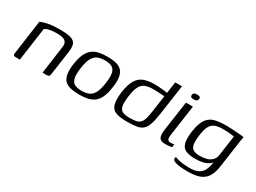

<svg xmlns="http://www.w3.org/2000/svg" viewBox="-39 -1034 2234 1673"><g transform="rotate(30 1078.5 -197.5)"><path d="M56 0Q32 0 36 -24L84 -370Q101 -378 125 -385Q149 -392 186.5 -397Q224 -402 280 -402Q336 -402 370 -394.5Q404 -387 420 -371Q436 -355 439 -329.5Q442 -304 437 -268L403 -30Q402 -19 398.5 -12Q395 -5 388 -2.5Q381 0 368 0H330L369 -282Q375 -322 352.5 -341Q330 -360 272 -360Q229 -360 197 -353.5Q165 -347 149 -334L102 0Z M698 6Q653 6 617 -2Q581 -10 557.5 -30.5Q534 -51 525.5 -92Q517 -133 526 -199Q536 -267 556 -307.5Q576 -348 605 -369Q634 -390 671.5 -397Q709 -404 753 -404Q799 -404 834.5 -396Q870 -388 893 -367.5Q916 -347 925 -306Q934 -265 924 -199Q915 -131 895.5 -90Q876 -49 846.5 -28.5Q817 -8 780 -1Q743 6 698 6ZM703 -33Q743 -33 773 -45Q803 -57 823 -92Q843 -127 853 -199Q863 -271 853 -306Q843 -341 816 -353Q789 -365 749 -365Q709 -365 678.5 -353Q648 -341 628 -306Q608 -271 598 -199Q588 -127 598.5 -92Q609 -57 636 -45Q663 -33 703 -33Z M1176 2Q1104 2 1064.5 -14Q1025 -30 1013 -74Q1001 -118 1012 -202Q1024 -282 1051 -325.5Q1078 -369 1121 -385Q1164 -401 1224 -401Q1241 -401 1265 -400Q1289 -399 1312 -396.5Q1335 -394 1353 -391Q1371 -388 1377 -385L1355 -375L1374 -505H1442L1398 -201Q1388 -132 1374 -91.5Q1360 -51 1336.5 -30.5Q1313 -10 1274 -4Q1235 2 1176 2ZM1181 -38Q1223 -38 1249 -43.5Q1275 -49 1290 -65.5Q1305 -82 1313.5 -112Q1322 -142 1329 -191L1352 -353Q1341 -354 1320.5 -355Q1300 -356 1278 -357Q1256 -358 1239 -358Q1190 -358 1158.5 -345.5Q1127 -333 1109 -298.5Q1091 -264 1082 -199Q1073 -132 1079 -98Q1085 -64 1110 -51Q1135 -38 1181 -38Z M1564 4Q1518 4 1505.5 -21Q1493 -46 1499 -94L1543 -399H1613L1570 -98Q1564 -57 1571 -43Q1578 -29 1601 -29Q1610 -29 1622 -31Q1634 -33 1637 -34L1633 -3Q1629 -2 1620.5 -0.5Q1612 1 1598 2.5Q1584 4 1564 4ZM1586 -457Q1569 -457 1560.5 -462Q1552 -467 1553 -483Q1556 -499 1565.5 -504Q1575 -509 1593 -509Q1611 -509 1619.5 -504Q1628 -499 1626 -483Q1623 -467 1613.5 -462Q1604 -457 1586 -457Z M1855 114Q1833 114 1806 112.5Q1779 111 1754 106.5Q1729 102 1714 93.5Q1699 85 1700 72Q1701 68 1702 62Q1703 56 1703 54Q1716 61 1741.5 67Q1767 73 1796.5 76Q1826 79 1848 79Q1906 79 1940.5 62Q1975 45 1992 5.5Q2009 -34 2015 -99H2030Q2015 -65 1988.5 -47Q1962 -29 1928 -22Q1894 -15 1857 -15Q1799 -15 1763.5 -29.5Q1728 -44 1715.5 -84.5Q1703 -125 1713 -202Q1722 -266 1739.5 -305.5Q1757 -345 1784.5 -366Q1812 -387 1853.5 -394.5Q1895 -402 1953 -402Q1975 -402 2002 -400Q2029 -398 2055.5 -396.5Q2082 -395 2102 -393Q2122 -391 2129 -389Q2127 -386 2125 -372.5Q2123 -359 2120 -341.5Q2117 -324 2115 -308L2081 -71Q2072 -1 2045.5 39.5Q2019 80 1973 97Q1927 114 1855 114ZM1878 -57Q1915 -57 1945.5 -65.5Q1976 -74 1996.5 -93.5Q2017 -113 2023 -146L2052 -352Q2043 -354 2011.5 -357.5Q1980 -361 1938 -361Q1889 -361 1858.5 -348.5Q1828 -336 1811 -303.5Q1794 -271 1786 -210Q1778 -150 1784 -116.5Q1790 -83 1813.5 -70Q1837 -57 1878 -57Z"/></g></svg>

Font: Genos
Style: Italic
Weight: 400
Italic angle: -8°
Version: Version 1.010